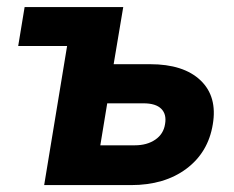

<svg xmlns="http://www.w3.org/2000/svg" viewBox="-20 -536 678 556"><path d="M32.7 -402.8 51.3 -515.6H336.9L309.1 -350.1H414.6Q511.7 -350.1 560.8 -303.2Q609.9 -256.3 596.2 -175.8Q583 -94.7 519.8 -47.4Q456.5 0 359.4 0H107.9L174.3 -402.8ZM290.5 -236.8 270.5 -115.2H370.1Q405.8 -115.2 429.7 -131.6Q453.6 -147.9 458 -176.8Q462.9 -205.1 447 -220.9Q431.2 -236.8 395.5 -236.8Z"/></svg>

Font: Inter Display
Style: Bold Italic
Weight: 700
Italic angle: -9.39999°
Designer: Rasmus Andersson
Foundry: rsms
Version: Version 4.000;git-a52131595